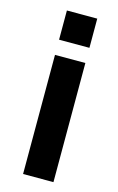

<svg xmlns="http://www.w3.org/2000/svg" viewBox="-111 -641 487 794"><g transform="rotate(15 133.0 -244.0)"><path d="M203 -469H73V-594H203ZM203 106H73V-404H203Z"/></g></svg>

Font: Gudea
Style: Bold
Weight: 700
Designer: Agustina Mingote
Foundry: Agustina Mingote
Version: Version 1.002